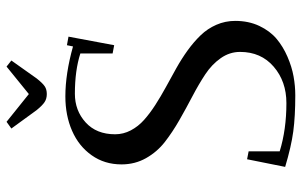

<svg xmlns="http://www.w3.org/2000/svg" viewBox="-192 -744 944 601"><g transform="rotate(-90 280.5 -444.0)"><path d="M58.1 -23.9 82 -143.1 106.9 -138.2V-41Q174.8 -20 257.8 -20Q325.7 -20 371.8 -59.8Q418 -99.6 418 -165Q418 -197.8 398.4 -225.6Q378.9 -253.4 347.9 -273.9Q316.9 -294.4 279.5 -314Q242.2 -333.5 204.6 -355Q167 -376.5 136 -400.6Q105 -424.8 85.4 -459.5Q65.9 -494.1 65.9 -536.1Q65.9 -589.4 94.5 -629.6Q123 -669.9 171.1 -690.9Q219.2 -711.9 278.8 -711.9Q349.6 -711.9 435.1 -688L439 -707L465.8 -702.1L439 -559.1L413.1 -564V-665Q359.9 -682.1 287.1 -682.1Q234.4 -682.1 197.3 -648.4Q160.2 -614.7 160.2 -556.2Q160.2 -530.3 172.4 -507.1Q184.6 -483.9 205.1 -465.6Q225.6 -447.3 252.2 -430.2Q278.8 -413.1 308.3 -397Q337.9 -380.9 367.2 -364.5Q396.5 -348.1 423.1 -328.9Q449.7 -309.6 470.2 -288.3Q490.7 -267.1 502.9 -239.3Q515.1 -211.4 515.1 -180.2Q515.1 -138.2 499.3 -104.7Q483.4 -71.3 459 -50.8Q434.6 -30.3 402.8 -16.6Q371.1 -2.9 341.3 2.4Q311.5 7.8 282.2 7.8Q216.3 7.8 168.9 1.5Q121.6 -4.9 58.1 -23.9ZM178.2 -880.9 199.2 -896 286.1 -826.2 372.1 -896 391.1 -880.9 335 -801.8Q320.3 -783.2 310.5 -776.6Q300.8 -770 286.1 -770Q271.5 -770 261 -776.9Q250.5 -783.7 235.8 -801.8Z"/></g></svg>

Font: Dehuti
Style: Bold
Weight: 700
Version: Version 1.2